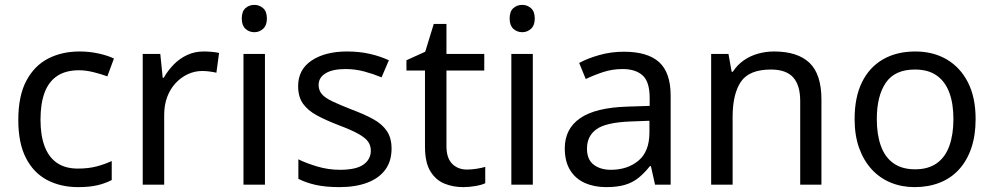

<svg xmlns="http://www.w3.org/2000/svg" viewBox="-20 -757 4073 787"><path d="M300 10Q229 10 173.5 -19Q118 -48 86.5 -109Q55 -170 55 -265Q55 -364 88 -426Q121 -488 177.5 -517Q234 -546 306 -546Q347 -546 385 -537.5Q423 -529 447 -517L420 -444Q396 -453 364 -461Q332 -469 304 -469Q250 -469 215 -446Q180 -423 163 -378Q146 -333 146 -266Q146 -202 163 -157Q180 -112 214 -89Q248 -66 299 -66Q343 -66 376.5 -75Q410 -84 438 -97V-19Q411 -5 378.5 2.5Q346 10 300 10Z M815 -546Q830 -546 847.5 -544.5Q865 -543 878 -540L867 -459Q854 -462 838.5 -464Q823 -466 809 -466Q778 -466 750 -453Q722 -440 700 -416.5Q678 -393 665.5 -360Q653 -327 653 -286V0H565V-536H637L647 -438H651Q668 -468 692 -492.5Q716 -517 747 -531.5Q778 -546 815 -546Z M1066 -536V0H978V-536ZM1023 -737Q1043 -737 1058.5 -723.5Q1074 -710 1074 -681Q1074 -653 1058.5 -639Q1043 -625 1023 -625Q1001 -625 986 -639Q971 -653 971 -681Q971 -710 986 -723.5Q1001 -737 1023 -737Z M1585 -148Q1585 -96 1559 -61Q1533 -26 1485 -8Q1437 10 1371 10Q1315 10 1274.5 1Q1234 -8 1203 -24V-104Q1235 -88 1280.5 -74.5Q1326 -61 1373 -61Q1440 -61 1470 -82.5Q1500 -104 1500 -140Q1500 -160 1489 -176Q1478 -192 1449.5 -208Q1421 -224 1368 -244Q1316 -264 1279 -284Q1242 -304 1222 -332Q1202 -360 1202 -404Q1202 -472 1257.5 -509Q1313 -546 1403 -546Q1452 -546 1494.5 -536.5Q1537 -527 1574 -510L1544 -440Q1510 -454 1473 -464Q1436 -474 1397 -474Q1343 -474 1314.5 -456.5Q1286 -439 1286 -409Q1286 -387 1299 -371.5Q1312 -356 1342.5 -341.5Q1373 -327 1424 -307Q1475 -288 1511 -268Q1547 -248 1566 -219.5Q1585 -191 1585 -148Z M1894 -62Q1914 -62 1935 -65.5Q1956 -69 1969 -73V-6Q1955 1 1929 5.5Q1903 10 1879 10Q1837 10 1801.5 -4.5Q1766 -19 1744 -55Q1722 -91 1722 -156V-468H1646V-510L1723 -545L1758 -659H1810V-536H1965V-468H1810V-158Q1810 -109 1833.5 -85.5Q1857 -62 1894 -62Z M2164 -536V0H2076V-536ZM2121 -737Q2141 -737 2156.5 -723.5Q2172 -710 2172 -681Q2172 -653 2156.5 -639Q2141 -625 2121 -625Q2099 -625 2084 -639Q2069 -653 2069 -681Q2069 -710 2084 -723.5Q2099 -737 2121 -737Z M2537 -545Q2635 -545 2682 -502Q2729 -459 2729 -365V0H2665L2648 -76H2644Q2621 -47 2596.5 -27.5Q2572 -8 2540.5 1Q2509 10 2464 10Q2416 10 2377.5 -7Q2339 -24 2317 -59.5Q2295 -95 2295 -149Q2295 -229 2358 -272.5Q2421 -316 2552 -320L2643 -323V-355Q2643 -422 2614 -448Q2585 -474 2532 -474Q2490 -474 2452 -461.5Q2414 -449 2381 -433L2354 -499Q2389 -518 2437 -531.5Q2485 -545 2537 -545ZM2563 -259Q2463 -255 2424.5 -227Q2386 -199 2386 -148Q2386 -103 2413.5 -82Q2441 -61 2484 -61Q2552 -61 2597 -98.5Q2642 -136 2642 -214V-262Z M3153 -546Q3249 -546 3298 -499.5Q3347 -453 3347 -349V0H3260V-343Q3260 -408 3231 -440Q3202 -472 3140 -472Q3051 -472 3017 -422Q2983 -372 2983 -278V0H2895V-536H2966L2979 -463H2984Q3002 -491 3028.5 -509.5Q3055 -528 3087 -537Q3119 -546 3153 -546Z M3979 -269Q3979 -202 3961.5 -150.5Q3944 -99 3911.5 -63Q3879 -27 3832.5 -8.5Q3786 10 3729 10Q3676 10 3631 -8.5Q3586 -27 3553 -63Q3520 -99 3501.5 -150.5Q3483 -202 3483 -269Q3483 -358 3513 -419.5Q3543 -481 3599 -513.5Q3655 -546 3732 -546Q3805 -546 3860.5 -513.5Q3916 -481 3947.5 -419.5Q3979 -358 3979 -269ZM3574 -269Q3574 -206 3590.5 -159.5Q3607 -113 3642 -88Q3677 -63 3731 -63Q3785 -63 3820 -88Q3855 -113 3871.5 -159.5Q3888 -206 3888 -269Q3888 -333 3871 -378Q3854 -423 3819.5 -447.5Q3785 -472 3730 -472Q3648 -472 3611 -418Q3574 -364 3574 -269Z"/></svg>

Font: Noto Sans Gurmukhi
Style: Regular
Weight: 400
Designer: Jelle Bosma - Monotype Design Team
Foundry: Monotype Imaging Inc.
Version: Version 2.003